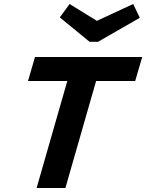

<svg xmlns="http://www.w3.org/2000/svg" viewBox="-20 -940 731 960"><path d="M326 -568H470L307 0H163ZM120 -535 155 -655H691L656 -535ZM679 -851 470 -731H441L454 -831L646 -920ZM279 -853 328 -920 472 -831 457 -731H428Z"/></svg>

Font: Intel One Mono Light
Style: Italic
Weight: 300
Italic angle: -16°
Monospace: yes
Designer: Fred Shallcrass
Foundry: Frere-Jones Type LLC
Version: Version 1.004